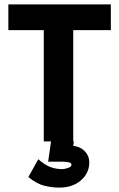

<svg xmlns="http://www.w3.org/2000/svg" viewBox="-20 -643 540 873"><path d="M179 0V-506H18V-623H484V-506H313V0ZM250 210Q216 210 181.5 201.5Q147 193 109 162L154 81Q185 108 210.5 117Q236 126 262 126Q274 126 289.5 120.5Q305 115 305 106Q305 98 292.5 95Q280 92 261 92H199L212 0H316L313 20Q346 24 366 45Q386 66 386 95Q386 144 348 177Q310 210 250 210Z"/></svg>

Font: Inconsolata Black
Style: Regular
Weight: 900
Monospace: yes
Designer: Raph Levien, Cyreal, Brenton Simpson
Foundry: Raph Levien, Cyreal, Google
Version: Version 3.001; ttfautohint (v1.8.2.53-6de2)